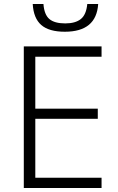

<svg xmlns="http://www.w3.org/2000/svg" viewBox="-20 -948 593 968"><path d="M492 0H100V-714H492V-662H158V-400H473V-349H158V-52H492ZM475 -928Q466 -788 307 -788Q227 -788 188 -822Q149 -856 145 -928H199Q203 -874 229 -852Q255 -830 309 -830Q360 -830 387.5 -852Q415 -874 420 -928Z"/></svg>

Font: BC Sans Light
Style: Regular
Weight: 300
Designer: Monotype Design Team
Foundry: Monotype Imaging Inc.
Version: Version 2.000;GOOG;noto-source:20170915:90ef993387c0